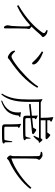

<svg xmlns="http://www.w3.org/2000/svg" viewBox="1176 -2054 949 3340"><g transform="rotate(90 1650.0 -383.5)"><path d="M456 22C463 22 468 20 471 16C473 11 474 1 474 -16C474 -24 474 -40 474 -63C473 -192 474 -294 477 -371C478 -380 479 -390 482 -401C484 -408 485 -412 485 -415C485 -423 471 -437 443 -458C480 -495 523 -542 572 -599C578 -606 582 -611 585 -614C593 -623 602 -632 613 -640C621 -646 625 -651 625 -656C625 -677 589 -715 560 -726C548 -731 531 -735 509 -738L500 -720C522 -709 537 -700 545 -693C552 -686 556 -679 556 -672C556 -663 548 -648 531 -626C489 -568 435 -509 370 -448C281 -367 180 -294 69 -230L82 -205C203 -261 316 -338 419 -435C431 -422 437 -407 438 -391C440 -371 440 -326 438 -257C436 -191 434 -143 431 -113C430 -102 427 -90 424 -75C421 -62 419 -53 419 -47C419 -32 422 -18 429 -3C436 14 445 22 456 22Z M978 -45C986 -45 995 -51 1006 -62C1011 -68 1016 -72 1019 -74C1130 -149 1222 -221 1295 -291C1383 -375 1454 -464 1507 -558L1484 -574C1443 -508 1383 -436 1303 -359C1235 -292 1166 -233 1095 -182C1027 -133 983 -109 962 -109C941 -109 912 -130 874 -173L859 -163C863 -141 869 -124 878 -111C888 -97 903 -83 924 -68C946 -53 964 -45 978 -45ZM1081 -468C1094 -468 1101 -476 1101 -492C1101 -521 1077 -553 1030 -587C990 -616 942 -640 886 -661L873 -639C942 -595 997 -550 1038 -504C1059 -480 1073 -468 1081 -468Z M1735 71C1826 42 1892 -1 1933 -58C1965 -103 1984 -162 1990 -235L2007 -245C2016 -250 2020 -255 2017 -259C2014 -263 2003 -265 1984 -265L1932 -275C1937 -244 1937 -212 1933 -177C1928 -137 1917 -104 1901 -77C1867 -20 1809 24 1728 55ZM1622 69C1675 8 1712 -71 1732 -167C1745 -231 1752 -312 1752 -410V-588H2380C2368 -558 2355 -528 2340 -499L2355 -492C2384 -518 2411 -548 2435 -582L2453 -584C2463 -585 2466 -590 2462 -598C2457 -607 2440 -625 2413 -651L2381 -618H2072V-702H2376C2391 -702 2399 -707 2401 -718C2401 -733 2341 -785 2328 -785C2324 -785 2317 -779 2308 -766C2305 -763 2303 -760 2302 -758L2284 -732H2072V-777L2089 -788C2098 -794 2100 -800 2093 -806C2083 -814 2057 -825 2016 -838C2025 -785 2029 -717 2029 -633V-618H1762L1703 -650C1708 -618 1710 -577 1710 -527V-409C1710 -311 1704 -231 1693 -168C1677 -81 1648 -6 1607 57ZM2315 56C2381 56 2425 54 2447 49C2466 45 2476 37 2476 26C2476 17 2469 11 2455 6L2452 -122H2438C2429 -57 2422 -16 2417 2C2414 10 2408 14 2401 15C2393 16 2364 16 2313 16H2222C2205 16 2195 15 2191 13C2186 11 2184 6 2184 -2V-218L2198 -227C2206 -233 2207 -239 2200 -245C2192 -252 2170 -263 2133 -277C2139 -237 2142 -189 2142 -132V7C2142 26 2147 38 2156 45C2167 52 2187 56 2218 56ZM2215 -310C2302 -310 2358 -312 2383 -316C2407 -320 2419 -328 2419 -341C2419 -349 2411 -355 2394 -360L2391 -439H2379C2370 -396 2363 -371 2357 -362C2354 -356 2348 -353 2338 -352C2317 -351 2276 -350 2215 -350H2085C2063 -350 2049 -351 2043 -354C2038 -356 2035 -360 2035 -367V-440L2290 -467C2303 -468 2311 -475 2312 -486C2312 -493 2301 -504 2279 -519C2258 -534 2244 -541 2237 -541C2233 -541 2227 -535 2220 -522C2218 -519 2216 -516 2215 -514L2200 -487L2035 -469V-510L2048 -519C2056 -524 2057 -530 2051 -536C2044 -543 2023 -554 1989 -568C1991 -551 1992 -533 1992 -514V-464L1786 -442L1795 -414L1992 -435V-362C1992 -341 1997 -327 2008 -321C2019 -314 2044 -310 2082 -310Z M2734 -31C2739 -31 2744 -35 2750 -42C2759 -53 2768 -60 2777 -64C2876 -110 2968 -165 3053 -229C3138 -293 3209 -362 3265 -435L3245 -456C3183 -385 3107 -317 3017 -254C2922 -187 2831 -138 2744 -109C2739 -108 2736 -110 2736 -115C2736 -122 2736 -134 2736 -153C2736 -377 2737 -505 2740 -537C2741 -550 2746 -562 2754 -575C2758 -581 2760 -586 2760 -589C2760 -610 2707 -650 2676 -650C2661 -650 2643 -646 2621 -639L2622 -619C2670 -614 2694 -603 2694 -586C2697 -547 2698 -419 2696 -202C2696 -171 2696 -153 2696 -147C2696 -130 2693 -115 2686 -100C2684 -95 2683 -91 2683 -89C2683 -72 2717 -31 2734 -31Z"/></g></svg>

Font: AllPunType ExtraLight
Style: Regular
Weight: 280
Version: 1.0